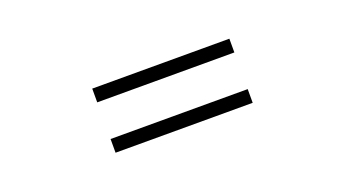

<svg xmlns="http://www.w3.org/2000/svg" viewBox="-31 -675 1063 591"><g transform="rotate(-20 500.0 -380.0)"><path d="M275.4 -440.4V-485.4H724.6V-440.4ZM275.4 -275.4V-320.3H724.6V-275.4Z"/></g></svg>

Font: GenEi Gothic M Heavy
Style: Regular
Weight: 800
Designer: o_tamon (Modified); [Source Han Sans]
Ryoko NISHIZUKA  (kana & ideographs); Paul D. Hunt (Latin, Greek & Cyrillic); Wenl
Version: Version 1.1a;Original Version 1.004